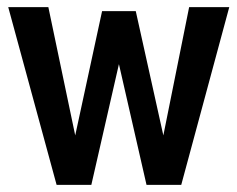

<svg xmlns="http://www.w3.org/2000/svg" viewBox="-20 -516 663 536"><path d="M3 -496H115L190 -138L265 -485H359L436 -138L508 -496H620L486 0H389L312 -337L235 0H138Z"/></svg>

Font: Cabin Condensed SemiBold
Style: Regular
Weight: 600
Width: 3
Designer: Pablo Impallari
Foundry: Pablo Impallari. http://www.impallari.com Igino Marini. http://www.ikern.com
Version: Version 2.001